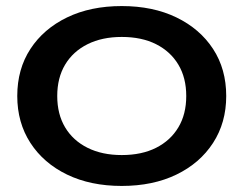

<svg xmlns="http://www.w3.org/2000/svg" viewBox="-20 -600 804 634"><path d="M382 14Q279 14 201.5 -23.5Q124 -61 80.5 -128Q37 -195 37 -283Q37 -372 80.5 -438.5Q124 -505 201.5 -542.5Q279 -580 382 -580Q485 -580 562.5 -542.5Q640 -505 683.5 -438.5Q727 -372 727 -283Q727 -195 683.5 -128Q640 -61 562.5 -23.5Q485 14 382 14ZM382 -88Q448 -88 495.5 -112Q543 -136 569 -179.5Q595 -223 595 -283Q595 -343 569 -386.5Q543 -430 495.5 -454Q448 -478 382 -478Q317 -478 269 -454Q221 -430 195 -386.5Q169 -343 169 -283Q169 -223 195 -179.5Q221 -136 269 -112Q317 -88 382 -88Z"/></svg>

Font: Unbounded
Style: Regular
Weight: 400
Designer: Luke Prowse, Jean-Baptiste Morizot, Fátima Lázaro, Florian Runge
Foundry: NaN
Version: Version 1.701;gftools[0.9.28.dev5+ged2979d]